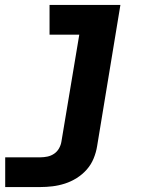

<svg xmlns="http://www.w3.org/2000/svg" viewBox="-20 -540 640 775"><path d="M1 215V95H143Q157 95 171.5 92Q186 89 198.5 80.5Q211 72 218.5 58.5Q226 45 228 31L300 -400H180V-520H466L372 50Q368 75 358 99.5Q348 124 330.5 144Q313 164 290 178.5Q267 193 242 201Q217 209 192 212Q167 215 143 215Z"/></svg>

Font: Iosevka SS04 Hv Ex Obl
Style: Regular
Weight: 900
Width: 7
Italic angle: -9°
Monospace: yes
Designer: Belleve Invis
Foundry: Belleve Invis
Version: Version 19.0.0; ttfautohint (v1.8.4)